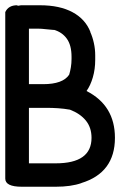

<svg xmlns="http://www.w3.org/2000/svg" viewBox="-36 -710 532 730"><path d="M32 -688 44 -690H116Q191 -690 240 -663.5Q289 -637 308 -588L307 -589Q316 -569 321 -546Q326 -523 326 -500V-482Q326 -447 317 -416Q308 -385 293 -364Q401 -309 401 -186Q401 -53 273 -14H274Q234 0 176 0H47Q-16 0 -16 -31V-664Q-4 -690 29 -690ZM69 -385 58 -390H74V-374ZM74 -601H58L69 -606L74 -617ZM74 -601V-390H128Q203 -390 227 -426Q231 -439 233.5 -454.5Q236 -470 236 -486V-494Q236 -538 218 -563Q200 -588 168 -597L170 -596L138 -599Q130 -600 123 -600.5Q116 -601 110 -601ZM69 -85 58 -89H74V-73ZM74 -300H58L69 -305L74 -316ZM74 -300V-89H176Q312 -89 312 -186Q312 -225 290.5 -251.5Q269 -278 230 -293Q207 -297 185 -298.5Q163 -300 140 -300Z"/></svg>

Font: Ekushey Kolom
Style: Bold
Weight: 700
Designer: Al Mamun Sumon
Foundry: Al Mamun Sumon
Version: Version 1.0